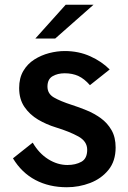

<svg xmlns="http://www.w3.org/2000/svg" viewBox="-20 -776 540 807"><path d="M261 11Q186.5 11 128.8 -19.5Q71 -50 34.5 -110.5L117.5 -176.5Q143.5 -131.5 182.5 -107Q221.5 -82.5 263.5 -82.5Q297.5 -82.5 322 -96Q346.5 -109.5 346.5 -146.5Q346.5 -182 309.2 -202.5Q272 -223 215 -240.5Q175.5 -252.5 140.2 -273.2Q105 -294 82.8 -326.5Q60.5 -359 60.5 -406Q60.5 -448 78 -477.8Q95.5 -507.5 124.2 -525.8Q153 -544 186.5 -552.8Q220 -561.5 252 -561.5Q310.5 -561.5 359.2 -539.5Q408 -517.5 441 -484L358 -418Q334.5 -445 309.5 -456.5Q284.5 -468 252 -468Q222 -468 200.8 -455.5Q179.5 -443 179.5 -412Q179.5 -382 206.8 -366.2Q234 -350.5 282 -335Q312 -325.5 344.2 -312.2Q376.5 -299 404 -279Q431.5 -259 448.8 -229Q466 -199 466 -156Q466 -99 436 -62Q406 -25 359 -7Q312 11 261 11ZM128.5 -614 256 -756H373L212 -614Z"/></svg>

Font: Junction SemiBold
Style: Regular
Weight: 600
Designer: Caroline Hadilaksono
Foundry: Caroline Hadilaksono, Tyler Finck, The League of Moveable Type
Version: Version 2.000; ttfautohint (v1.8.3)